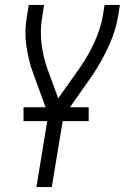

<svg xmlns="http://www.w3.org/2000/svg" viewBox="-20 -540 540 775"><path d="M127 215 175 -77 115 -241Q95 -295 86.5 -354.5Q78 -414 89 -476L96 -520H158L151 -476Q141 -420 147.5 -365Q154 -310 172 -260L215 -143L302 -266Q336 -315 360.5 -368Q385 -421 395 -476L402 -520H464L457 -476Q447 -416 420.5 -357.5Q394 -299 359 -245Q357 -242 355.5 -239.5Q354 -237 352 -235L236 -69L189 215ZM75 -51V-107H338V-51Z"/></svg>

Font: Iosevka Curly Light
Style: Italic
Weight: 300
Italic angle: -9°
Monospace: yes
Designer: Belleve Invis
Foundry: Belleve Invis
Version: Version 22.1.2; ttfautohint (v1.8.4)